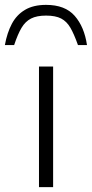

<svg xmlns="http://www.w3.org/2000/svg" viewBox="-75 -768 377 788"><path d="M85 0V-495H143V0ZM114 -748Q192 -748 231.5 -703Q271 -658 282 -583H245Q229 -628 214 -654Q199 -680 176 -692Q153 -704 114 -704Q76 -704 52.5 -692Q29 -680 13.5 -654Q-2 -628 -17 -583H-55Q-46 -633 -26.5 -670Q-7 -707 27.5 -727.5Q62 -748 114 -748Z"/></svg>

Font: REM ExtraLight
Style: Regular
Weight: 250
Designer: Octavio Pardo
Foundry: Ashler Design
Version: Version 1.005;gftools[0.9.28]